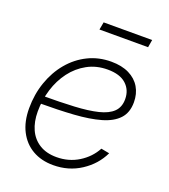

<svg xmlns="http://www.w3.org/2000/svg" viewBox="-131 -793 790 897"><g transform="rotate(20 264.0 -344.0)"><path d="M235.8 9.3Q176.8 9.3 132.8 -16.1Q88.9 -41.5 64.5 -88.9Q40 -136.2 40 -202.6Q40 -272 61.3 -333Q82.5 -394 121.1 -440.2Q159.7 -486.3 212.2 -512.2Q264.6 -538.1 327.1 -538.1Q379.4 -538.1 416 -520Q452.6 -502 471.7 -469.7Q490.7 -437.5 490.7 -395.5Q490.7 -343.8 461.9 -313Q433.1 -282.2 378.9 -266.6Q324.7 -251 247.1 -245.8Q169.4 -240.7 71.8 -240.7L75.7 -278.3Q166.5 -278.3 235.8 -282Q305.2 -285.6 352.3 -297.1Q399.4 -308.6 423.3 -332Q447.3 -355.5 447.3 -395Q447.3 -440.9 416 -469.2Q384.8 -497.6 324.2 -497.6Q268.1 -497.6 223.4 -473.1Q178.7 -448.7 147.2 -407Q115.7 -365.2 99.4 -312.3Q83 -259.3 83 -201.7Q83 -151.4 100.3 -113Q117.7 -74.7 152.3 -53Q187 -31.2 237.8 -31.2Q298.3 -31.2 347.2 -61.5Q396 -91.8 421.9 -140.1L463.4 -132.3Q433.6 -69.8 373 -30.3Q312.5 9.3 235.8 9.3ZM471.2 -698.2 464.8 -660.2H223.1L230 -698.2Z"/></g></svg>

Font: Inter 24pt ExtraLight
Style: Italic
Weight: 250
Italic angle: -9.3988°
Version: Version 4.001;git-66647c0bb